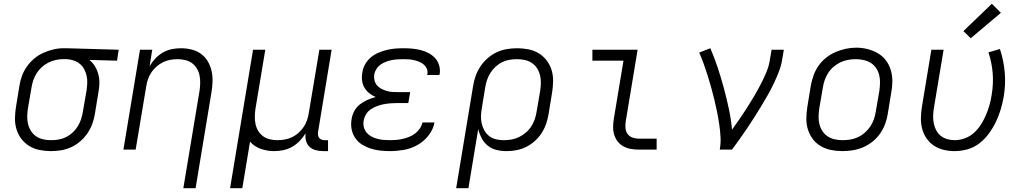

<svg xmlns="http://www.w3.org/2000/svg" viewBox="-20 -794 5440 1019"><path d="M250 8Q220 8 190 2Q160 -4 135.5 -19Q111 -34 93.5 -57Q76 -80 67.5 -108Q59 -136 59.5 -166.5Q60 -197 65 -228L83 -338Q87 -365 96.5 -391Q106 -417 122.5 -440.5Q139 -464 161.5 -483Q184 -502 210 -513.5Q236 -525 263 -531.5Q290 -538 317 -538Q321 -538 325 -538Q329 -538 333 -538L610 -530L601 -472L454 -476Q472 -462 484 -442Q496 -422 502 -399Q508 -376 507.5 -351.5Q507 -327 502 -302L484 -192Q480 -165 470.5 -138.5Q461 -112 445 -88Q429 -64 406.5 -44.5Q384 -25 358 -13Q332 -1 304.5 3.5Q277 8 250 8ZM251 -50Q271 -50 291.5 -53.5Q312 -57 331 -66.5Q350 -76 366 -91Q382 -106 393 -124Q404 -142 410.5 -162Q417 -182 420 -202L439 -312Q442 -331 443 -351Q444 -371 440 -390Q436 -409 427.5 -425.5Q419 -442 405 -454Q391 -466 372.5 -472.5Q354 -479 335 -480H323Q320 -480 317.5 -480Q315 -480 312 -480Q293 -480 273 -475Q253 -470 234.5 -460.5Q216 -451 200.5 -436.5Q185 -422 174 -404.5Q163 -387 156.5 -367.5Q150 -348 147 -328L128 -218Q125 -197 124.5 -176Q124 -155 129 -135Q134 -115 145 -98Q156 -81 172.5 -70Q189 -59 209.5 -54.5Q230 -50 251 -50Z M953 205 1039 -312Q1042 -332 1042.5 -353Q1043 -374 1039 -393.5Q1035 -413 1025 -430Q1015 -447 999.5 -458.5Q984 -470 964 -475Q944 -480 923 -480Q923 -480 923 -480Q923 -480 923 -480Q903 -480 883.5 -476.5Q864 -473 845.5 -464Q827 -455 811 -441Q795 -427 783.5 -410Q772 -393 765.5 -374Q759 -355 756 -335L700 0H635L723 -530H788L774 -443Q787 -465 805 -484Q823 -503 845 -515.5Q867 -528 891.5 -533Q916 -538 940 -538Q969 -538 997 -531Q1025 -524 1047 -508Q1069 -492 1083 -468Q1097 -444 1103 -417Q1109 -390 1108 -360.5Q1107 -331 1102 -302L1018 205Z M1201 205 1323 -530H1388L1336 -218Q1333 -198 1332.5 -177Q1332 -156 1336 -136.5Q1340 -117 1350 -100Q1360 -83 1375.5 -71.5Q1391 -60 1411 -55Q1431 -50 1452 -50Q1452 -50 1452.5 -50Q1453 -50 1453 -50Q1472 -50 1491.5 -53.5Q1511 -57 1530 -66Q1549 -75 1564.5 -89Q1580 -103 1591.5 -120Q1603 -137 1609.5 -156Q1616 -175 1619 -195L1675 -530H1740L1668 -94Q1667 -85 1668 -76.5Q1669 -68 1674.5 -61.5Q1680 -55 1688 -52.5Q1696 -50 1705 -50H1721V8H1695Q1675 8 1655.5 3Q1636 -2 1622.5 -15Q1609 -28 1604 -47.5Q1599 -67 1602 -87Q1589 -65 1570.5 -46Q1552 -27 1530 -14.5Q1508 -2 1483.5 3Q1459 8 1435 8Q1398 8 1364 -4Q1330 -16 1307 -42L1266 205Z M2050 8Q2023 8 1996.5 5Q1970 2 1946 -6Q1922 -14 1900.5 -27.5Q1879 -41 1865 -62Q1851 -83 1846 -109Q1841 -135 1846 -161Q1849 -183 1860 -204Q1871 -225 1889.5 -239.5Q1908 -254 1929.5 -263.5Q1951 -273 1974 -279Q1955 -287 1939.5 -299.5Q1924 -312 1914 -329Q1904 -346 1901.5 -367Q1899 -388 1903 -409Q1906 -431 1917.5 -452Q1929 -473 1947 -488.5Q1965 -504 1987 -513.5Q2009 -523 2031 -528.5Q2053 -534 2075.5 -536Q2098 -538 2120 -538Q2144 -538 2167 -536Q2190 -534 2212 -528.5Q2234 -523 2254 -512.5Q2274 -502 2288.5 -486.5Q2303 -471 2310 -449Q2317 -427 2314 -404Q2313 -402 2312.5 -399.5Q2312 -397 2312 -396H2247Q2248 -397 2248 -398Q2248 -399 2248 -400Q2251 -415 2245.5 -428.5Q2240 -442 2229.5 -451Q2219 -460 2206 -465.5Q2193 -471 2179 -474.5Q2165 -478 2150 -479Q2135 -480 2120 -480Q2105 -480 2089.5 -479Q2074 -478 2059 -475Q2044 -472 2029 -466.5Q2014 -461 2000.5 -451.5Q1987 -442 1978 -428Q1969 -414 1966 -399Q1964 -383 1967.5 -368Q1971 -353 1980.5 -341.5Q1990 -330 2003.5 -323Q2017 -316 2031.5 -311.5Q2046 -307 2062 -306Q2078 -305 2094 -305H2157L2147 -247H2085Q2067 -247 2050 -245.5Q2033 -244 2015 -240.5Q1997 -237 1980 -230.5Q1963 -224 1947.5 -213.5Q1932 -203 1922.5 -187Q1913 -171 1910 -154Q1907 -136 1911 -119.5Q1915 -103 1925.5 -90.5Q1936 -78 1950.5 -70Q1965 -62 1981.5 -57.5Q1998 -53 2015 -51.5Q2032 -50 2050 -50Q2067 -50 2084 -51.5Q2101 -53 2118 -57Q2135 -61 2151.5 -67.5Q2168 -74 2182.5 -85Q2197 -96 2207.5 -111Q2218 -126 2222 -144H2286Q2279 -106 2254 -74.5Q2229 -43 2195 -24Q2161 -5 2123.5 1.5Q2086 8 2050 8Z M2401 205 2491 -338Q2495 -365 2504.5 -391.5Q2514 -418 2530 -442Q2546 -466 2568.5 -485.5Q2591 -505 2617 -517Q2643 -529 2670.5 -533.5Q2698 -538 2725 -538Q2755 -538 2785 -532Q2815 -526 2839.5 -511Q2864 -496 2881.5 -473Q2899 -450 2907.5 -422Q2916 -394 2915.5 -363.5Q2915 -333 2910 -302L2892 -192Q2888 -166 2879.5 -140Q2871 -114 2856 -90Q2841 -66 2819.5 -46.5Q2798 -27 2773 -14.5Q2748 -2 2721.5 3Q2695 8 2668 8Q2640 8 2614 1.5Q2588 -5 2568 -21.5Q2548 -38 2536 -61Q2524 -84 2518 -109L2466 205ZM2653 -50Q2674 -50 2694.5 -53.5Q2715 -57 2734.5 -66.5Q2754 -76 2771 -90.5Q2788 -105 2799.5 -123Q2811 -141 2818 -161Q2825 -181 2828 -202L2847 -312Q2850 -333 2850.5 -354Q2851 -375 2846 -395Q2841 -415 2830 -432Q2819 -449 2802.5 -460Q2786 -471 2765.5 -475.5Q2745 -480 2724 -480Q2704 -480 2683.5 -476.5Q2663 -473 2644 -463.5Q2625 -454 2609 -439Q2593 -424 2582 -406Q2571 -388 2564.5 -368.5Q2558 -349 2555 -329L2538 -225Q2534 -204 2533 -182.5Q2532 -161 2536 -141Q2540 -121 2550 -103Q2560 -85 2575.5 -72.5Q2591 -60 2611.5 -55Q2632 -50 2653 -50Z M3371 0Q3349 0 3328.5 -3.5Q3308 -7 3290 -16.5Q3272 -26 3259.5 -41.5Q3247 -57 3240.5 -76.5Q3234 -96 3234 -117Q3234 -138 3237 -159L3289 -472H3124V-530H3364L3301 -150Q3298 -132 3299.5 -114.5Q3301 -97 3310.5 -83.5Q3320 -70 3336.5 -64Q3353 -58 3371 -58H3465V0Z M3800 0Q3806 -34 3804 -68Q3802 -102 3797 -135.5Q3792 -169 3785.5 -201.5Q3779 -234 3771 -266Q3763 -298 3754.5 -329.5Q3746 -361 3736 -392.5Q3726 -424 3715 -454.5Q3704 -485 3691 -515L3750 -538Q3772 -487 3789.5 -434Q3807 -381 3821.5 -327Q3836 -273 3848 -217.5Q3860 -162 3865 -106Q3886 -135 3906.5 -164.5Q3927 -194 3946 -224Q3965 -254 3983 -284.5Q4001 -315 4017.5 -347Q4034 -379 4047.5 -411Q4061 -443 4066 -477L4075 -530H4140L4131 -477Q4126 -445 4113.5 -413Q4101 -381 4086.5 -350.5Q4072 -320 4055 -290Q4038 -260 4020 -230.5Q4002 -201 3983.5 -171.5Q3965 -142 3945.5 -113.5Q3926 -85 3906 -56.5Q3886 -28 3865 0Z M4451 8Q4420 8 4390.5 2Q4361 -4 4336 -18.5Q4311 -33 4293.5 -56.5Q4276 -80 4267.5 -108Q4259 -136 4259.5 -166.5Q4260 -197 4265 -228L4283 -338Q4288 -366 4297.5 -393Q4307 -420 4323.5 -444Q4340 -468 4363.5 -487Q4387 -506 4414 -517.5Q4441 -529 4468.5 -535Q4496 -541 4524 -541Q4555 -541 4584.5 -533.5Q4614 -526 4639 -511.5Q4664 -497 4681.5 -474Q4699 -451 4707.5 -422.5Q4716 -394 4716 -363.5Q4716 -333 4710 -302L4692 -192Q4688 -164 4678 -137Q4668 -110 4651.5 -86Q4635 -62 4611.5 -43Q4588 -24 4561 -12.5Q4534 -1 4506 3.5Q4478 8 4451 8ZM4452 -50Q4473 -50 4493.5 -53.5Q4514 -57 4533.5 -66Q4553 -75 4570 -90Q4587 -105 4599 -123Q4611 -141 4618 -161Q4625 -181 4628 -202L4647 -312Q4650 -333 4650.5 -354.5Q4651 -376 4646 -396Q4641 -416 4629.5 -433Q4618 -450 4601 -460.5Q4584 -471 4563 -475.5Q4542 -480 4521 -480Q4500 -480 4479.5 -476Q4459 -472 4440 -463Q4421 -454 4404 -439.5Q4387 -425 4375.5 -407Q4364 -389 4357 -369Q4350 -349 4347 -328L4328 -218Q4325 -197 4324.5 -175.5Q4324 -154 4329 -134.5Q4334 -115 4345 -98Q4356 -81 4373 -70Q4390 -59 4410.5 -54.5Q4431 -50 4452 -50Z M5046 8Q5016 8 4987.5 1Q4959 -6 4936 -21.5Q4913 -37 4897 -60.5Q4881 -84 4874 -111Q4867 -138 4867.5 -168Q4868 -198 4873 -228L4923 -530H4988L4936 -218Q4933 -198 4932.5 -177.5Q4932 -157 4936 -138Q4940 -119 4949 -102Q4958 -85 4973 -73Q4988 -61 5007.5 -55.5Q5027 -50 5047 -50Q5074 -50 5101 -60Q5128 -70 5149.5 -89.5Q5171 -109 5186.5 -133.5Q5202 -158 5213 -184Q5224 -210 5231.5 -236.5Q5239 -263 5243 -290Q5253 -349 5248.5 -405.5Q5244 -462 5226 -516L5287 -534Q5307 -473 5312.5 -409.5Q5318 -346 5307 -281Q5301 -246 5291 -213Q5281 -180 5265.5 -147.5Q5250 -115 5228.5 -85.5Q5207 -56 5178 -33.5Q5149 -11 5114.5 -1.5Q5080 8 5046 8ZM5132 -591 5093 -629 5244 -774 5292 -726Z"/></svg>

Font: Iosevka Curly LtExObl
Style: Regular
Weight: 300
Width: 7
Italic angle: -9°
Monospace: yes
Designer: Belleve Invis
Foundry: Belleve Invis
Version: Version 11.1.0; ttfautohint (v1.8.3)